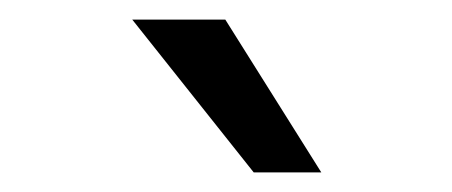

<svg xmlns="http://www.w3.org/2000/svg" viewBox="-20 -818 461 196"><path d="M210 -798 308 -642H239L115 -798Z"/></svg>

Font: Hind
Style: Regular
Weight: 400
Designer: Manushi Parikh, Satya Rajpurohit
Foundry: Indian Type Foundry
Version: Version 2.000;PS 1.0;hotconv 1.0.79;makeotf.lib2.5.61930